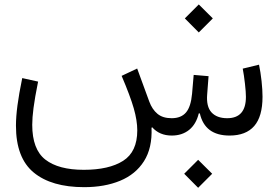

<svg xmlns="http://www.w3.org/2000/svg" viewBox="-20 -622 1275 881"><path d="M825.2 175.3 889.2 111.3 953.6 175.3 889.2 239.7ZM828.1 -537.6 892.1 -601.6 956.5 -537.6 892.1 -473.1ZM768.1 0Q711.9 0 678.2 -38.1L675.3 -35.6Q679.2 57.1 640.6 117.7Q602.1 178.2 531 207.5Q460 236.8 366.2 236.8Q216.3 236.8 134.8 169.7Q53.2 102.5 53.2 -45.4Q53.2 -85.9 60.1 -138.2Q66.9 -190.4 82 -263.7L154.8 -247.6Q139.6 -171.9 133.8 -126.7Q127.9 -81.5 127.9 -49.3Q127.9 63.5 188.2 110.4Q248.5 157.2 364.3 157.2Q480 157.2 544.9 116Q609.9 74.7 609.9 -23.9Q609.9 -68.4 593.8 -124.8Q577.6 -181.2 538.1 -273.9L609.4 -307.6L665 -155.8Q678.2 -120.1 702.4 -99.9Q726.6 -79.6 767.6 -79.6Q811 -79.6 833.5 -106Q856 -132.3 861.3 -191.9L868.7 -278.3L937 -272.5L930.7 -189.9Q925.8 -133.3 950.4 -106.4Q975.1 -79.6 1022.5 -79.6Q1108.4 -79.6 1108.4 -177.7Q1108.4 -199.2 1104 -238Q1099.6 -276.9 1093.8 -307.1L1168.5 -325.2Q1175.8 -290.5 1180.2 -250Q1184.6 -209.5 1184.6 -178.2Q1184.6 -87.4 1146.5 -43.7Q1108.4 0 1033.2 0Q919.9 0 897 -101.6H892.1Q879.9 -51.8 847.7 -25.9Q815.4 0 768.1 0Z"/></svg>

Font: Estedad-FD Regular
Style: FD-Regular
Weight: 400
Designer: Amin Abedi
Version: Version 7.3